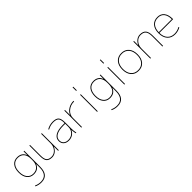

<svg xmlns="http://www.w3.org/2000/svg" viewBox="330 -2335 4151 4151"><g transform="rotate(-45 2405.0 -260.0)"><path d="M71 -270Q71 -159 122 -94.5Q173 -30 261 -30Q352 -30 401.5 -87.5Q451 -145 451 -250V-290Q451 -395 401.5 -452.5Q352 -510 261 -510Q172 -510 121.5 -446.5Q71 -383 71 -270ZM51 -270Q51 -392 107 -461Q163 -530 261 -530Q401 -530 449 -408H451V-520H471V-30Q471 230 251 230Q166 230 96 195L105 177Q172 210 251 210Q451 210 451 -30V-132H449Q401 -10 261 -10Q164 -10 107.5 -80Q51 -150 51 -270Z M988 -128H986Q960 -66 910 -28Q860 10 798 10Q707 10 667.5 -36.5Q628 -83 628 -190V-520H648V-190Q648 -92 682 -51Q716 -10 798 -10Q877 -10 932.5 -74.5Q988 -139 988 -230V-520H1008V0H988Z M1511 -115H1509Q1483 -57 1431 -23.5Q1379 10 1310 10Q1235 10 1190 -31Q1145 -72 1145 -140Q1145 -228 1224.5 -276.5Q1304 -325 1450 -325H1510V-330Q1510 -432 1475.5 -471Q1441 -510 1350 -510Q1256 -510 1175 -463L1165 -480Q1251 -530 1350 -530Q1449 -530 1489.5 -486Q1530 -442 1530 -330V-140Q1530 -70 1545 0H1525Q1512 -62 1511 -115ZM1165 -140Q1165 -80 1204 -45Q1243 -10 1310 -10Q1397 -10 1453.5 -66.5Q1510 -123 1510 -210V-305H1450Q1314 -305 1239.5 -262Q1165 -219 1165 -140Z M1717 -371H1719Q1751 -442 1823.5 -486Q1896 -530 1987 -530V-510Q1875 -510 1796 -442.5Q1717 -375 1717 -280V0H1697V-520H1717Z M2179 -640V-750H2199V-640ZM2179 0V-520H2199V0Z M2401 -270Q2401 -159 2452 -94.5Q2503 -30 2591 -30Q2682 -30 2731.5 -87.5Q2781 -145 2781 -250V-290Q2781 -395 2731.5 -452.5Q2682 -510 2591 -510Q2502 -510 2451.5 -446.5Q2401 -383 2401 -270ZM2381 -270Q2381 -392 2437 -461Q2493 -530 2591 -530Q2731 -530 2779 -408H2781V-520H2801V-30Q2801 230 2581 230Q2496 230 2426 195L2435 177Q2502 210 2581 210Q2781 210 2781 -30V-132H2779Q2731 -10 2591 -10Q2494 -10 2437.5 -80Q2381 -150 2381 -270Z M3013 -640V-750H3033V-640ZM3013 0V-520H3033V0Z M3273 -62.5Q3210 -135 3210 -260Q3210 -385 3273 -457.5Q3336 -530 3445 -530Q3554 -530 3617 -457.5Q3680 -385 3680 -260Q3680 -135 3617 -62.5Q3554 10 3445 10Q3336 10 3273 -62.5ZM3287.5 -77Q3345 -10 3445 -10Q3545 -10 3602.5 -77Q3660 -144 3660 -260Q3660 -376 3602.5 -443Q3545 -510 3445 -510Q3345 -510 3287.5 -443Q3230 -376 3230 -260Q3230 -144 3287.5 -77Z M3827 -392H3829Q3855 -454 3905 -492Q3955 -530 4017 -530Q4112 -530 4154.5 -478Q4197 -426 4197 -310V0H4177V-310Q4177 -418 4140 -464Q4103 -510 4017 -510Q3938 -510 3882.5 -445.5Q3827 -381 3827 -290V0H3807V-520H3827Z M4339 -275H4738Q4736 -389 4687.5 -449.5Q4639 -510 4549 -510Q4452 -510 4397.5 -448.5Q4343 -387 4339 -275ZM4339 -255Q4340 -140 4398.5 -75Q4457 -10 4559 -10Q4647 -10 4719 -54L4729 -36Q4651 10 4559 10Q4448 10 4383.5 -62.5Q4319 -135 4319 -260Q4319 -387 4380 -458.5Q4441 -530 4549 -530Q4649 -530 4704 -460.5Q4759 -391 4759 -265V-255Z"/></g></svg>

Font: Mplus 1p Thin
Style: Regular
Weight: 250
Version: Version 1.061